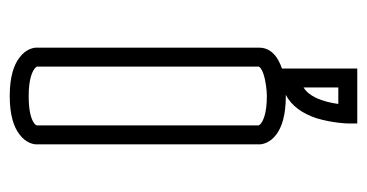

<svg xmlns="http://www.w3.org/2000/svg" viewBox="-200 -518 755 395"><g transform="rotate(90 177.5 -320.5)"><path d="M193.8 -639C192.1 -625.4 188.2 -607.3 180.9 -592.4C175.5 -581.4 168.7 -572.7 160 -567.6V-639ZM256.3 -511.8C241.4 -522.8 217.1 -531 177.5 -531H176.5H176.1C175.8 -531 175.5 -531 175.1 -531C197.6 -542.4 213.9 -565.3 223.4 -594.7C233 -626.6 234 -656.1 234 -658.5V-678H121V-523.1C115.1 -521.1 109.2 -518.6 103.8 -515.5C90 -507.9 78 -495.1 78 -476.4V-17.8C78 -13.4 79.9 3.3 98.7 17.1C113.6 28.5 137.9 37 177.5 37C217.1 37 241.4 28.5 256.3 17.1C275.1 3.3 277 -13.4 277 -17.8V-476.9C277 -481.3 275.1 -498 256.3 -511.8ZM132.2 -485C146.1 -489.7 166 -492 177.5 -492C215.8 -492 230.3 -483.3 235.4 -478.7C237.2 -476.6 237.8 -475.5 238 -475.1V-18.8C237.5 -17.1 235.8 -13.9 228.4 -10.2C220.3 -6.1 205 -2 177.5 -2C139.2 -2 124.8 -10.8 119.6 -15.5C117.8 -17.6 117.2 -18.6 117 -19.1V-475.4C117 -476 119.6 -480.7 132.2 -485ZM238.1 -484 238.1 -484.1C238.1 -484.1 238.1 -484.1 238.1 -484ZM116.9 -10.2 116.9 -10C116.9 -10.1 116.9 -10.1 116.9 -10.2Z"/></g></svg>

Font: Platiipus Bold
Style: Bold
Weight: 400
Version: Version 001.000